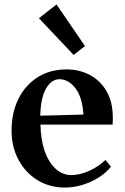

<svg xmlns="http://www.w3.org/2000/svg" viewBox="-20 -828 563 863"><path d="M271 15Q203 15 149 -18Q95 -51 63.5 -109Q32 -167 32 -241Q32 -322 63 -384Q94 -446 149.5 -481Q205 -516 279 -516Q338 -516 385 -490.5Q432 -465 459.5 -417Q487 -369 487 -300Q487 -293 487 -284.5Q487 -276 486 -268H162Q163 -201 180.5 -150Q198 -99 229.5 -70Q261 -41 301 -41Q338 -41 380.5 -60Q423 -79 454 -109L479 -79Q458 -52 424 -30.5Q390 -9 350.5 3Q311 15 271 15ZM247 -472Q212 -472 187.5 -431Q163 -390 161 -308L355 -313Q350 -392 318.5 -432Q287 -472 247 -472ZM311 -581 155 -746 234 -808 362 -621Z"/></svg>

Font: Wittgenstein Semibold
Style: Regular
Weight: 600
Designer: Jörg Drees
Foundry: Jörg Drees
Version: Version 1.303; ttfautohint (v1.8.4.7-5d5b)